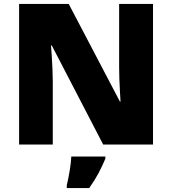

<svg xmlns="http://www.w3.org/2000/svg" viewBox="-20 -734 874 975"><path d="M757 0H504L243 -503H239Q241 -480 243 -447.5Q245 -415 246.5 -382Q248 -349 248 -322V0H77V-714H329L589 -218H592Q591 -241 589 -272Q587 -303 586 -335Q585 -367 585 -391V-714H757ZM515 72Q498 112 480 146Q462 180 433 221H319V207Q327 175 334 132Q341 89 342 61H515Z"/></svg>

Font: Noto Sans Gurmukhi UI Black
Style: Regular
Weight: 900
Designer: Jelle Bosma - Monotype Design Team
Foundry: Monotype Imaging Inc.
Version: Version 2.004; ttfautohint (v1.8.4.7-5d5b)